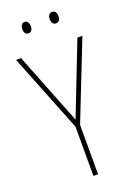

<svg xmlns="http://www.w3.org/2000/svg" viewBox="-166 -1043 704 1012"><g transform="rotate(-20 186.0 -536.5)"><path d="M187 -404 344 -807H372L200 -370V-93H174V-369L0 -807H28ZM86 -948Q86 -960 92 -970Q98 -980 110 -980Q122 -980 128 -970.5Q134 -961 134 -948Q134 -934 128 -925Q122 -916 110 -916Q98 -916 92 -925.5Q86 -935 86 -948ZM240 -948Q240 -961 246 -970.5Q252 -980 264 -980Q277 -980 283 -971Q289 -962 289 -948Q289 -934 283 -925Q277 -916 264 -916Q252 -916 246 -925.5Q240 -935 240 -948Z"/></g></svg>

Font: Noto Sans Telugu UI Condensed Thin
Style: Regular
Weight: 100
Width: 3
Designer: Jelle Bosma - Monotype Design Team
Foundry: Monotype Imaging Inc.
Version: Version 2.005; ttfautohint (v1.8.4.7-5d5b)